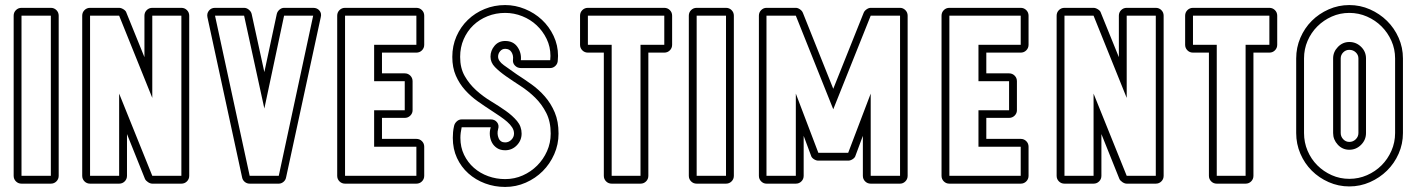

<svg xmlns="http://www.w3.org/2000/svg" viewBox="-20 -726 5642 759"><path d="M65 0Q52 0 43 -9Q34 -18 34 -31V-664Q34 -677 43 -686Q52 -695 65 -695H181Q194 -695 203 -686Q212 -677 212 -664V-31Q212 -18 203 -9Q194 0 181 0ZM181 -31V-664H65V-31Z M305 -664Q305 -677 314 -686Q323 -695 336 -695H451Q459 -695 468.5 -689Q478 -683 480 -675L551 -500V-664Q551 -677 560 -686Q569 -695 582 -695H697Q710 -695 719 -686Q728 -677 728 -664V-31Q728 -18 719 -9Q710 0 697 0H582Q574 0 565 -6Q556 -12 553 -19L482 -196V-31Q482 -18 473 -9Q464 0 451 0H336Q323 0 314 -9Q305 -18 305 -31ZM336 -31H451V-356L582 -31H697V-664H582V-339L451 -664H336Z M800 -658Q797 -673 806 -684Q815 -695 830 -695H945Q955 -695 964 -687.5Q973 -680 975 -670L1025 -441L1074 -670Q1076 -680 1084.5 -687.5Q1093 -695 1103 -695H1218Q1234 -695 1243 -684Q1252 -673 1248 -658L1111 -25Q1109 -14 1100.5 -7Q1092 0 1082 0H967Q956 0 947.5 -7Q939 -14 937 -25ZM967 -31H1082L1218 -664H1103L1025 -297L945 -664H830Z M1344 0Q1331 0 1322 -9Q1313 -18 1313 -31V-664Q1313 -677 1322 -686Q1331 -695 1344 -695H1626Q1639 -695 1648 -686Q1657 -677 1657 -664V-549Q1657 -536 1648 -527Q1639 -518 1626 -518H1490V-436H1580Q1593 -436 1602 -427Q1611 -418 1611 -405V-290Q1611 -278 1602 -269Q1593 -260 1580 -260H1490V-177H1626Q1639 -177 1648 -168Q1657 -159 1657 -146V-31Q1657 -18 1648 -9Q1639 0 1626 0ZM1626 -31V-146H1459V-290H1580V-405H1459V-549H1626V-664H1344V-31Z M1977 -706Q2017 -706 2055 -690.5Q2093 -675 2122 -648Q2151 -621 2168.5 -584Q2186 -547 2186 -505L2185 -488Q2185 -475 2176 -466Q2167 -457 2155 -457H2039Q2025 -457 2015.5 -467Q2006 -477 2008 -491Q2010 -507 2002 -520Q1994 -533 1977 -533Q1965 -533 1957 -523.5Q1949 -514 1949 -502Q1949 -485 1971.5 -468.5Q1994 -452 2023 -432Q2051 -414 2080.5 -393Q2110 -372 2134 -344.5Q2158 -317 2173 -281.5Q2188 -246 2188 -198Q2188 -155 2171 -116.5Q2154 -78 2125.5 -49.5Q2097 -21 2058.5 -4Q2020 13 1977 13Q1935 13 1897.5 -1Q1860 -15 1831.5 -40.5Q1803 -66 1786.5 -101.5Q1770 -137 1770 -181Q1770 -192 1771 -203.5Q1772 -215 1775 -228Q1777 -238 1785.5 -246Q1794 -254 1805 -254H1920Q1936 -254 1945 -242.5Q1954 -231 1949 -215Q1944 -197 1951 -180Q1958 -163 1977 -163Q1991 -163 2001.5 -173.5Q2012 -184 2012 -198Q2012 -211 2004.5 -222.5Q1997 -234 1985 -244.5Q1973 -255 1957 -266Q1941 -277 1924 -288Q1896 -306 1868.5 -325.5Q1841 -345 1818.5 -370Q1796 -395 1782 -427Q1768 -459 1768 -501Q1768 -545 1784.5 -582.5Q1801 -620 1829.5 -647.5Q1858 -675 1896 -690.5Q1934 -706 1977 -706ZM1977 -675Q1940 -675 1907.5 -662Q1875 -649 1851 -626Q1827 -603 1813 -571Q1799 -539 1799 -501Q1799 -457 1817 -425.5Q1835 -394 1862 -369.5Q1889 -345 1920.5 -326Q1952 -307 1979 -288Q2006 -269 2024 -247.5Q2042 -226 2042 -198Q2042 -171 2023 -151.5Q2004 -132 1977 -132Q1958 -132 1945 -140.5Q1932 -149 1925 -162Q1918 -175 1916.5 -191Q1915 -207 1920 -223H1805Q1800 -200 1800 -181Q1800 -144 1814.5 -114Q1829 -84 1853.5 -62.5Q1878 -41 1910 -29.5Q1942 -18 1977 -18Q2014 -18 2046.5 -32.5Q2079 -47 2103.5 -71.5Q2128 -96 2142.5 -128.5Q2157 -161 2157 -198Q2157 -245 2139.5 -279.5Q2122 -314 2095.5 -340Q2069 -366 2038 -386Q2007 -406 1980.5 -424.5Q1954 -443 1936.5 -461Q1919 -479 1919 -502Q1919 -526 1935 -545Q1951 -564 1977 -564Q2009 -564 2025.5 -540.5Q2042 -517 2039 -488H2155L2156 -505Q2156 -541 2141 -572Q2126 -603 2101.5 -626Q2077 -649 2044.5 -662Q2012 -675 1977 -675Z M2543 -518V-31Q2543 -18 2534 -9Q2525 0 2512 0H2398Q2385 0 2376 -9Q2367 -18 2367 -31V-518H2304Q2291 -518 2282 -527Q2273 -536 2273 -549V-664Q2273 -677 2282 -686Q2291 -695 2304 -695H2606Q2619 -695 2628 -686Q2637 -677 2637 -664V-549Q2637 -536 2628 -527Q2619 -518 2606 -518ZM2606 -549V-664H2304V-549H2398V-31H2512V-549Z M2734 0Q2721 0 2712 -9Q2703 -18 2703 -31V-664Q2703 -677 2712 -686Q2721 -695 2734 -695H2850Q2863 -695 2872 -686Q2881 -677 2881 -664V-31Q2881 -18 2872 -9Q2863 0 2850 0ZM2850 -31V-664H2734V-31Z M3362 -111Q3360 -103 3351 -97Q3342 -91 3333 -91H3215Q3206 -91 3197 -97Q3188 -103 3186 -111L3157 -189V-31Q3157 -18 3148 -9Q3139 0 3126 0H3010Q2998 0 2989 -9Q2980 -18 2980 -31V-664Q2980 -677 2989 -686Q2998 -695 3010 -695H3126Q3134 -695 3142.5 -689Q3151 -683 3154 -675L3274 -375L3394 -675Q3397 -683 3405.5 -689Q3414 -695 3422 -695H3538Q3550 -695 3559 -686Q3568 -677 3568 -664V-31Q3568 -18 3559 -9Q3550 0 3538 0H3422Q3409 0 3400 -9Q3391 -18 3391 -31V-189ZM3422 -356V-31H3538V-664H3422L3274 -294L3126 -664H3010V-31H3126V-356L3215 -122H3333Z M3733 0Q3720 0 3711 -9Q3702 -18 3702 -31V-664Q3702 -677 3711 -686Q3720 -695 3733 -695H4015Q4028 -695 4037 -686Q4046 -677 4046 -664V-549Q4046 -536 4037 -527Q4028 -518 4015 -518H3879V-436H3969Q3982 -436 3991 -427Q4000 -418 4000 -405V-290Q4000 -278 3991 -269Q3982 -260 3969 -260H3879V-177H4015Q4028 -177 4037 -168Q4046 -159 4046 -146V-31Q4046 -18 4037 -9Q4028 0 4015 0ZM4015 -31V-146H3848V-290H3969V-405H3848V-549H4015V-664H3733V-31Z M4157 -664Q4157 -677 4166 -686Q4175 -695 4188 -695H4303Q4311 -695 4320.5 -689Q4330 -683 4332 -675L4403 -500V-664Q4403 -677 4412 -686Q4421 -695 4434 -695H4549Q4562 -695 4571 -686Q4580 -677 4580 -664V-31Q4580 -18 4571 -9Q4562 0 4549 0H4434Q4426 0 4417 -6Q4408 -12 4405 -19L4334 -196V-31Q4334 -18 4325 -9Q4316 0 4303 0H4188Q4175 0 4166 -9Q4157 -18 4157 -31ZM4188 -31H4303V-356L4434 -31H4549V-664H4434V-339L4303 -664H4188Z M4935 -518V-31Q4935 -18 4926 -9Q4917 0 4904 0H4790Q4777 0 4768 -9Q4759 -18 4759 -31V-518H4696Q4683 -518 4674 -527Q4665 -536 4665 -549V-664Q4665 -677 4674 -686Q4683 -695 4696 -695H4998Q5011 -695 5020 -686Q5029 -677 5029 -664V-549Q5029 -536 5020 -527Q5011 -518 4998 -518ZM4998 -549V-664H4696V-549H4790V-31H4904V-549Z M5314 -706Q5357 -706 5395.5 -689Q5434 -672 5463 -643.5Q5492 -615 5509 -576.5Q5526 -538 5526 -495V-200Q5526 -157 5509 -118.5Q5492 -80 5463 -51.5Q5434 -23 5395.5 -6Q5357 11 5314 11Q5271 11 5232.5 -6Q5194 -23 5165.5 -51.5Q5137 -80 5120.5 -118.5Q5104 -157 5104 -200V-495Q5104 -538 5120.5 -576.5Q5137 -615 5165.5 -643.5Q5194 -672 5232.5 -689Q5271 -706 5314 -706ZM5350 -495Q5350 -509 5339.5 -519Q5329 -529 5314 -529Q5300 -529 5290 -519Q5280 -509 5280 -495V-200Q5280 -186 5290 -175.5Q5300 -165 5314 -165Q5329 -165 5339.5 -175.5Q5350 -186 5350 -200ZM5380 -200Q5380 -173 5360.5 -153.5Q5341 -134 5314 -134Q5287 -134 5268.5 -154Q5250 -174 5250 -200V-495Q5250 -521 5269 -540.5Q5288 -560 5314 -560Q5341 -560 5360.5 -541Q5380 -522 5380 -495ZM5314 -675Q5277 -675 5244.5 -660.5Q5212 -646 5187.5 -621.5Q5163 -597 5149 -564.5Q5135 -532 5135 -495V-200Q5135 -163 5149 -130Q5163 -97 5187.5 -72.5Q5212 -48 5244.5 -33.5Q5277 -19 5314 -19Q5351 -19 5384 -33.5Q5417 -48 5441.5 -72.5Q5466 -97 5480.5 -130Q5495 -163 5495 -200V-495Q5495 -532 5480.5 -564.5Q5466 -597 5441.5 -621.5Q5417 -646 5384 -660.5Q5351 -675 5314 -675Z"/></svg>

Font: Lichte PostBus
Style: Regular
Weight: 400
Designer: Peter Wiegel
Version: Version 1.001